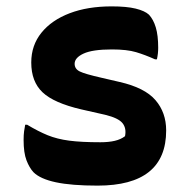

<svg xmlns="http://www.w3.org/2000/svg" viewBox="-20 -570 590 602"><path d="M295 -124Q321 -124 340 -128.5Q359 -133 372 -143Q377 -168 364 -184Q351 -200 310 -210L235 -227Q149 -247 113.5 -280.5Q78 -314 78 -374Q78 -428 110 -467.5Q142 -507 198.5 -528.5Q255 -550 330 -550Q377 -550 405.5 -543Q434 -536 447 -524Q461 -509 468.5 -484Q476 -459 476 -420Q476 -411 475 -402Q474 -393 472 -384H466Q435 -398 406.5 -406.5Q378 -415 331 -415Q270 -415 242 -402Q214 -389 214 -370Q214 -354 230 -346Q246 -338 299 -326L355 -313Q434 -295 467.5 -256Q501 -217 501 -161Q501 12 286 12Q204 12 155 1.5Q106 -9 85 -30Q72 -44 63 -67.5Q54 -91 54 -131Q54 -147 55.5 -158Q57 -169 59 -179H65Q100 -158 129.5 -146Q159 -134 197 -129Q235 -124 295 -124Z"/></svg>

Font: Recursive Sn Csl St
Style: Bold
Weight: 700
Version: Version 1.079;hotconv 1.0.112;makeotfexe 2.5.65598; ttfautoh